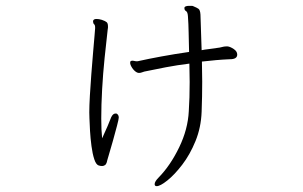

<svg xmlns="http://www.w3.org/2000/svg" viewBox="-20 -566 1040 658"><path d="M760 -407Q769 -406 781 -398Q793 -390 793 -379Q793 -363 768 -363Q744 -362 721 -360Q698 -358 672 -355Q672 -338 672.5 -320.5Q673 -303 673 -286Q673 -261 672.5 -235.5Q672 -210 671 -183Q669 -129 650 -82.5Q631 -36 604.5 -1.5Q578 33 553.5 52.5Q529 72 517 72Q510 72 510 65Q510 56 524 42Q564 1 594 -61Q624 -123 627 -185Q630 -230 630 -285Q630 -301 629.5 -316.5Q629 -332 629 -348Q588 -343 548.5 -335.5Q509 -328 481 -322Q474 -321 468 -318.5Q462 -316 456 -316Q452 -316 447 -319Q439 -324 432.5 -334Q426 -344 426 -351Q426 -356 429 -357Q431 -358 435 -358Q438 -358 441 -357Q444 -356 449 -356Q453 -356 456 -357Q487 -364 533 -372.5Q579 -381 628 -388Q627 -423 626.5 -453.5Q626 -484 624 -511Q623 -525 617.5 -528Q612 -531 612 -538V-540Q614 -546 629 -546Q633 -546 637 -546Q641 -546 644 -544Q654 -540 660 -536Q666 -532 667 -516L671 -394Q680 -396 697.5 -398Q715 -400 733 -403Q741 -405 746 -406Q751 -407 757 -407ZM379 -177Q387 -173 387 -163Q387 -158 381 -135Q375 -112 367 -83.5Q359 -55 352.5 -33.5Q346 -12 346 -10Q344 -3 339.5 0Q335 3 330 3Q324 3 318 1Q309 -2 303 -20.5Q297 -39 293.5 -65.5Q290 -92 288.5 -117.5Q287 -143 286.5 -161Q286 -179 286 -181Q286 -203 288 -238Q290 -273 293 -312Q296 -351 299 -386Q302 -421 304 -444Q306 -467 306 -469V-472Q306 -480 302.5 -483Q299 -486 299 -492V-494Q300 -501 311 -501Q319 -501 329 -498Q341 -494 345.5 -490Q350 -486 350 -476Q350 -474 350 -471Q350 -468 349 -464Q344 -421 338.5 -367.5Q333 -314 330 -260Q327 -206 327 -160Q327 -119 330 -92Q341 -116 349 -134.5Q357 -153 361 -164Q367 -177 376 -177Z"/></svg>

Font: Moon Stars Kai T HW Light
Style: Regular
Weight: 300
Designer: GuiWonder
Version: Version 1.101